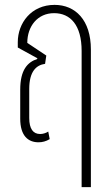

<svg xmlns="http://www.w3.org/2000/svg" viewBox="-20 -576 457 788"><path d="M138 8C154 8 169 4 184 -5L178 -36C169 -30 156 -26 145 -26C116 -26 100 -47 100 -92V-211C100 -283 129 -309 165 -314L170 -348L92 -400C92 -468 134 -522 202 -522C269 -522 315 -473 315 -367V192H353V-373C353 -494 289 -556 204 -556C108 -556 53 -481 53 -403V-381L133 -337V-334C93 -321 63 -289 63 -208V-89C63 -18 96 8 138 8Z"/></svg>

Font: Noto Sans Thai ExtCond ExtLt
Style: Regular
Weight: 200
Width: 2
Designer: Monotype Design Team
Foundry: Monotype Imaging Inc.
Version: Version 2.002